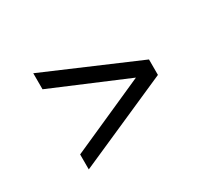

<svg xmlns="http://www.w3.org/2000/svg" viewBox="-88 -637 761 694"><g transform="rotate(-30 292.0 -290.5)"><path d="M495.1 -325.2 107.9 -491.2V-424.3L421.4 -292L107.9 -152.3V-89.8L495.1 -260.7Z"/></g></svg>

Font: Saysettha
Style: Regular
Weight: 400
Designer: John M. Durdin
Foundry: Lao Script for Windows
Version: Version 2.201